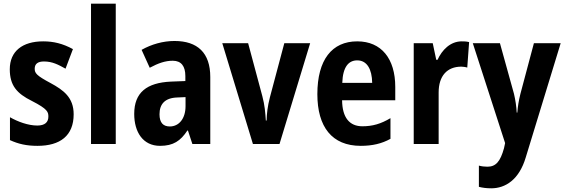

<svg xmlns="http://www.w3.org/2000/svg" viewBox="-20 -780 3059 1040"><path d="M379 -161C379 -252 324 -292 254 -330C177 -371 168 -384 168 -408C168 -434 185 -447 218 -447C264 -447 295 -430 335 -408L375 -514C320 -544 270 -556 214 -556C101 -556 33 -502 33 -405C33 -318 70 -274 153 -233C239 -189 242 -173 242 -148C242 -118 223 -100 182 -100C132 -100 76 -121 34 -145V-21C80 0 124 10 183 10C306 10 379 -45 379 -161Z M607 0V-760H473V0Z M925 -558C863 -558 800 -540 747 -510L791 -413C838 -438 875 -451 916 -451C962 -451 984 -421 984 -368V-341L906 -338C775 -332 707 -279 707 -163C707 -65 754 10 847 10C919 10 958 -17 995 -73H998L1022 0H1119V-363C1119 -494 1050 -558 925 -558ZM941 -252 985 -254V-205C985 -137 949 -95 900 -95C865 -95 844 -114 844 -161C844 -216 873 -250 941 -252Z M1350 0H1494L1660 -546H1520L1442 -253C1429 -203 1425 -163 1424 -127H1420C1417 -171 1414 -210 1401 -259L1324 -546H1184Z M1915 -556C1778 -556 1699 -456 1699 -270C1699 -93 1778 10 1934 10C1997 10 2048 -2 2095 -28V-140C2043 -109 1998 -96 1943 -96C1873 -96 1834 -143 1833 -237H2121V-309C2121 -462 2046 -556 1915 -556ZM1915 -453C1968 -453 1995 -405 1996 -331H1834C1837 -419 1869 -453 1915 -453Z M2481 -556C2419 -556 2374 -509 2350 -456H2343L2324 -546H2221V0H2356V-279C2356 -369 2402 -419 2479 -419C2485 -419 2503 -417 2511 -414L2521 -552C2506 -556 2491 -556 2481 -556Z M2541 -546 2716 -5 2710 23C2690 95 2666 123 2620 123C2604 123 2588 121 2574 117V232C2593 237 2615 240 2641 240C2717 240 2792 194 2828 72L3017 -546H2872L2799 -272C2789 -232 2785 -204 2782 -170H2779C2777 -205 2772 -238 2764 -272L2688 -546Z"/></svg>

Font: Noto Sans Gujarati UI Condensed
Style: Bold
Weight: 700
Width: 3
Designer: Jelle Bosma - Monotype Design Team, Universal Thirst
Foundry: Monotype Imaging Inc.
Version: Version 2.106